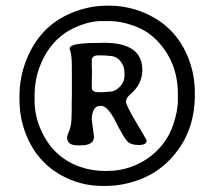

<svg xmlns="http://www.w3.org/2000/svg" viewBox="-20 -732 753 664"><path d="M320.8 -413.1H337.9L339.8 -413.6L355.5 -414.6Q357.9 -415 359.9 -415Q377.4 -415 394 -431.6Q410.6 -448.2 410.6 -471.7V-479Q410.6 -503.4 396 -521Q381.3 -538.6 358.4 -538.6L347.2 -540H342.8L333.5 -540.5H320.3Q297.4 -540.5 297.4 -523.4V-499.5L297.9 -497.6V-463.9L297.4 -455.1V-429.2Q297.4 -413.1 320.8 -413.1ZM99.6 -401.4V-384.8Q99.6 -332.5 121.1 -283.7Q162.6 -188.5 256.3 -155.3Q297.9 -140.6 344.7 -140.6L353.5 -141.1Q402.8 -141.1 448.5 -160.9Q494.1 -180.7 527.8 -215.8Q561.5 -251 578.4 -298.6Q595.2 -346.2 595.2 -389.2V-406.2Q595.2 -519.5 519.5 -595.2Q487.8 -627 442.4 -643.1Q397 -659.2 358.4 -659.2H332.5Q290.5 -659.2 243.7 -638.7Q157.2 -601.6 119.1 -505.9Q99.6 -457 99.6 -401.4ZM340.3 -584Q472.2 -584 472.2 -490.2Q472.2 -441.4 431.2 -406.2Q415.5 -393.1 415.5 -380.9Q415.5 -368.7 451.4 -308.1Q487.3 -247.6 487.3 -246.6Q487.3 -230.5 460.2 -230.5Q433.1 -230.5 420.7 -242.9Q408.2 -255.4 380.4 -310.8Q352.5 -366.2 328.6 -366.2Q297.4 -366.2 297.4 -316.9L305.2 -259.8Q305.2 -229.5 261.2 -229.5H246.6Q211.9 -229.5 211.9 -257.8Q211.9 -261.7 219.7 -280.5Q227.5 -299.3 227.5 -331.5L228 -355.5V-379.4L228.5 -403.3V-498Q228.5 -536.1 224.6 -550Q220.7 -564 220.7 -564.5Q220.7 -583.5 316.4 -583.5L332.5 -584ZM47.4 -398.4Q47.4 -399.9 47.4 -400.9Q47.4 -462.4 69.3 -520Q115.2 -640.6 226.6 -687Q287.6 -712.4 350.1 -712.4H360.4Q418.9 -711.9 474.6 -689.5Q588.4 -643.1 632.3 -528.8Q653.8 -472.2 653.8 -413.1V-402.8Q653.8 -266.1 563 -175.3Q519.5 -131.8 461.2 -110.4Q402.8 -88.9 344.7 -88.9H334.5Q274.4 -88.9 219.7 -112.3Q110.8 -158.7 67.9 -272.5Q47.4 -326.7 47.4 -388.2Z"/></svg>

Font: Averia Gruesa Libre
Style: Regular
Weight: 400
Italic angle: -1.70001°
Version: Version 1.002